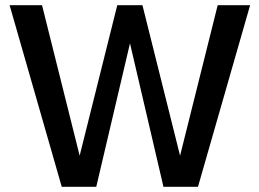

<svg xmlns="http://www.w3.org/2000/svg" viewBox="-20 -720 1000 740"><path d="M481 -553 351 0H218L17 -700H142L287 -120L432 -700H529L674 -120L819 -700H944L743 0H610Z"/></svg>

Font: Moderustic Med
Style: Regular
Weight: 500
Designer: Tural Alisoy
Foundry: TAFT Foundry
Version: Version 2.110